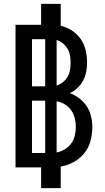

<svg xmlns="http://www.w3.org/2000/svg" viewBox="-20 -863 540 990"><path d="M192 107V0H60V-735H192V-843H293V-730Q324 -723 351 -705.5Q378 -688 396 -662Q414 -636 421.5 -604.5Q429 -573 429 -541Q429 -517 424.5 -493Q420 -469 409 -448Q398 -427 380 -410Q362 -393 340 -383Q367 -373 389.5 -355.5Q412 -338 427.5 -314.5Q443 -291 449.5 -263Q456 -235 456 -207Q456 -171 446.5 -136Q437 -101 414.5 -73Q392 -45 360 -27.5Q328 -10 293 -4V107ZM213 -418V-661H145V-418ZM272 -422Q290 -428 304.5 -439.5Q319 -451 328.5 -467.5Q338 -484 341 -502.5Q344 -521 344 -540Q344 -558 341 -576.5Q338 -595 328.5 -611Q319 -627 304.5 -639Q290 -651 272 -657ZM213 -74V-344H145V-74ZM272 -77Q294 -81 314 -93Q334 -105 347 -123Q360 -141 365.5 -163.5Q371 -186 371 -209Q371 -231 365.5 -253.5Q360 -276 347 -294.5Q334 -313 314 -325Q294 -337 272 -341Z"/></svg>

Font: Iosevka Custom Semibold
Style: Regular
Weight: 600
Designer: Belleve Invis
Foundry: Belleve Invis
Version: Version 27.0.2; ttfautohint (v1.8.4)